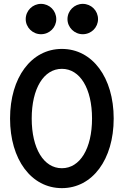

<svg xmlns="http://www.w3.org/2000/svg" viewBox="-20 -963 640 993"><path d="M300 10C458 10 568 -138 568 -350C568 -562 458 -710 300 -710C142 -710 32 -562 32 -350C32 -138 142 10 300 10ZM300 -93C206 -93 144 -195 144 -350C144 -505 206 -607 300 -607C394 -607 456 -505 456 -350C456 -195 394 -93 300 -93ZM113 -864C113 -821 149 -786 192 -786C236 -786 271 -821 271 -864C271 -908 236 -943 192 -943C149 -943 113 -908 113 -864ZM329 -864C329 -821 365 -786 408 -786C452 -786 487 -821 487 -864C487 -908 452 -943 408 -943C365 -943 329 -908 329 -864Z"/></svg>

Font: CommitMono
Style: 600Regular
Weight: 600
Monospace: yes
Designer: Eigil Nikolajsen
Foundry: Eigil Nikolajsen
Version: Version 1.143